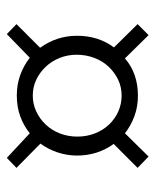

<svg xmlns="http://www.w3.org/2000/svg" viewBox="35 -626 466 577"><g transform="rotate(90 268.5 -338.0)"><path d="M156 -480Q201 -519 268 -519Q301 -519 329.5 -508.5Q358 -498 381 -480L451 -551L485 -518L413 -446Q430 -423 439 -395Q448 -367 448 -336Q448 -306 438.5 -277.5Q429 -249 412 -226L485 -154L455 -125L381 -194Q359 -176 330.5 -165.5Q302 -155 268 -155Q234 -155 205.5 -165.5Q177 -176 154 -194L83 -125L53 -154L124 -225Q88 -275 88 -336Q88 -400 123 -447L53 -518L86 -551ZM145 -335Q145 -308 154.5 -284Q164 -260 181 -242Q198 -224 220 -213.5Q242 -203 268 -203Q293 -203 315.5 -213.5Q338 -224 355 -242Q372 -260 381.5 -284.5Q391 -309 391 -337Q391 -365 381.5 -389.5Q372 -414 355 -432Q338 -450 315.5 -460Q293 -470 268 -470Q242 -470 220 -459.5Q198 -449 181 -431Q164 -413 154.5 -388Q145 -363 145 -335Z"/></g></svg>

Font: Oxford Sans
Style: Regular
Weight: 400
Designer: Matt McInerney, Pablo Impallari, Rodrigo Fuenzalida
Foundry: Matt McInerney, Pablo Impallari, Rodrigo Fuenzalida
Version: Version 3.000g; ttfautohint (v1.5) -l 8 -r 28 -G 28 -x 14 -D